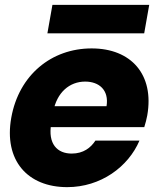

<svg xmlns="http://www.w3.org/2000/svg" viewBox="-20 -766 656 794"><path d="M169.4 -240.2H576.6C582 -256.5 586 -273.5 589 -288.9C618.6 -457.9 522.3 -565.8 359 -565.8C192.8 -565.8 58.1 -455.9 26.6 -279.2C-4.9 -102.5 94.1 7.9 257.9 7.9C396.6 7.9 510.4 -75.9 556.8 -184.6H374.6C355.6 -155.3 324.9 -130.9 276.5 -130.9C217.1 -130.9 177.1 -170.6 191.9 -254.7L200 -303.5C214.7 -384.2 267.9 -428.6 332.2 -428.6C389.8 -428.6 431.4 -393.6 420.6 -326.9H185.4ZM176 -628.1H576.3L597.1 -745.9H196.8Z"/></svg>

Font: Poppins Devanagari Thin
Style: Italic
Weight: 100
Italic angle: -10°
Designer: Ninad Kale (Devanagari), Jonny Pinhorn (Latin)
Foundry: Indian Type Foundry
Version: 4.005